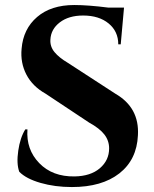

<svg xmlns="http://www.w3.org/2000/svg" viewBox="-20 -734 618 768"><path d="M251 -482.9 441.9 -358.9Q538.1 -303.2 531.7 -192.9Q527.3 -95.2 457.5 -40.5Q387.7 14.2 267.6 14.2Q199.7 14.2 142.1 -2.4Q84.5 -19 57.1 -46.9Q45.4 -79.1 53 -131.1Q60.5 -183.1 81.1 -216.3H89.8Q84 -136.2 137 -81.5Q189.9 -26.9 278.3 -28.3Q342.3 -29.3 379.4 -61Q416.5 -92.8 416.5 -140.6Q416.5 -171.4 397.5 -196Q378.4 -220.7 336.4 -243.7L162.1 -359.4Q109.9 -388.7 85.4 -436Q61 -483.4 66.4 -539.1Q72.8 -618.2 128.4 -666Q184.1 -713.9 276.9 -713.9Q332.5 -713.9 413.1 -703.6H476.1L462.9 -556.6H453.1Q453.1 -608.4 414.6 -640.1Q376 -671.9 312.5 -671.9Q254.9 -671.9 219.2 -644.5Q183.6 -617.2 181.6 -575.7Q179.7 -547.9 198 -525.6Q216.3 -503.4 251 -482.9Z"/></svg>

Font: Cinzel Decorative Bold
Style: Regular
Weight: 700
Designer: Natanael Gama
Version: Version 1.001;PS 001.001;hotconv 1.0.56;makeotf.lib2.0.21325